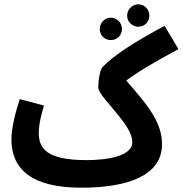

<svg xmlns="http://www.w3.org/2000/svg" viewBox="-20 -850 848 891"><path d="M623 -726C651 -726 673 -749 673 -777C673 -806 651 -830 623 -830C593 -830 570 -806 570 -777C570 -749 593 -726 623 -726ZM495 -664C523 -664 546 -686 546 -715C546 -744 523 -768 495 -768C465 -768 443 -744 443 -715C443 -686 465 -664 495 -664ZM357 21C577 21 732 -37 732 -181C732 -290 652 -376 566 -476C620 -517 698 -563 808 -622L744 -730C608 -658 506 -592 457 -540C443 -526 436 -474 436 -444C436 -418 490 -365 534 -309C566 -269 594 -227 594 -191C594 -123 472 -107 382 -107C195 -107 160 -162 160 -233C160 -277 173 -322 184 -360L72 -390C55 -340 33 -260 33 -204C33 -66 125 21 357 21Z"/></svg>

Font: Noto Sans Arabic UI XCn
Style: Bold
Weight: 700
Width: 2
Designer: Monotype Design Team, Nadine Chahine and Nizar Qandah
Foundry: Monotype Imaging Inc.
Version: Version 2.010